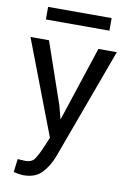

<svg xmlns="http://www.w3.org/2000/svg" viewBox="-99 -765 698 1037"><g transform="rotate(10 250.0 -246.0)"><path d="M427 -636H78.5V-705H427ZM106 213.5Q94.5 213.5 77.2 210.8Q60 208 50.5 205.5L59.5 133L101.5 135.5Q134.5 135.5 149.5 116.8Q164.5 98 187 46.5L211 -10.5L13 -528.5H114.5L231 -190.5L249.5 -120H251L385.5 -528.5H486.5L262.5 81.5Q242.5 135.5 206.5 174.5Q170.5 213.5 106 213.5Z"/></g></svg>

Font: Roberto Sans
Style: Regular
Weight: 400
Designer: Google (font) & Cristiano Sobral (main changes)
Version: Version 1.500; ttfautohint (v1.8.4.7-5d5b-dirty)